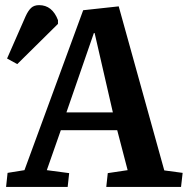

<svg xmlns="http://www.w3.org/2000/svg" viewBox="-20 -735 738 755"><path d="M81.1 -671.9Q91.3 -693.8 102.8 -704.3Q114.3 -714.8 133.8 -714.8Q185.5 -714.8 208 -655.8V-641.1L47.9 -482.9L7.8 -504.9ZM446.8 -710 626 -64.9 698.2 -55.2 691.9 0H397.9L403.8 -54.2L481.9 -65.9L440.9 -223.1H219.2L164.1 -65.9L252 -54.2L246.1 0H3.9L9.8 -55.2L76.2 -65.9L307.1 -694.8ZM241.2 -293H423.8L352.1 -605H349.1Z"/></svg>

Font: Literata Book
Style: Bold Italic
Weight: 700
Italic angle: -3°
Designer: Latin by Veronika Burian and Jose Scaglione. Greek by Irene Vlachou. Cyrillic by Vera Evstafieva
Foundry: TypeTogether
Version: Version 1.003;PS 001.003;hotconv 1.0.88;makeotf.lib2.5.64775